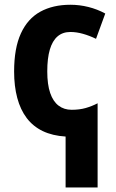

<svg xmlns="http://www.w3.org/2000/svg" viewBox="-20 -577 499 823"><path d="M281.7 -556.6Q320.8 -556.6 358.9 -547.1Q397 -537.6 431.2 -519L391.6 -410.6Q363.3 -424.3 335.4 -432.1Q307.6 -439.9 281.7 -439.9Q248.5 -439.9 226.6 -420.9Q204.6 -401.9 193.6 -364.5Q182.6 -327.1 182.6 -271Q182.6 -214.8 195.1 -178.5Q207.5 -142.1 231 -124.3Q254.4 -106.4 287.1 -106.4Q320.8 -106.4 347.4 -114Q374 -121.6 398.4 -134.3V226.6H261.2V8.3Q205.1 4.9 163.3 -15.1Q121.6 -35.2 94.5 -71Q67.4 -106.9 54 -157.2Q40.5 -207.5 40.5 -270.5Q40.5 -370.6 69.6 -433.8Q98.6 -497.1 152.8 -526.9Q207 -556.6 281.7 -556.6Z"/></svg>

Font: Open Sans SemiCondensed
Style: Bold
Weight: 700
Width: 4
Designer: Monotype Design Team
Foundry: Monotype Imaging Inc.
Version: Version 3.003